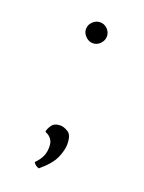

<svg xmlns="http://www.w3.org/2000/svg" viewBox="-101 -446 440 587"><g transform="rotate(20 118.5 -152.0)"><path d="M123 -326Q110 -326 99.5 -336.5Q89 -347 89 -360Q89 -374 99.5 -384Q110 -394 123 -394Q137 -394 147 -384Q157 -374 157 -360Q157 -347 147 -336.5Q137 -326 123 -326ZM99 90Q92 88 87.5 84Q83 80 81 76Q95 62 101 48.5Q107 35 107 19Q107 6 103.5 -1.5Q100 -9 94 -14Q88 -19 80 -22Q80 -30 88.5 -43Q97 -56 117 -56Q128 -56 142 -47.5Q156 -39 156 -9Q156 10 145 35.5Q134 61 99 90Z"/></g></svg>

Font: Arima Thin Thin
Style: Regular
Weight: 250
Version: Version 1.100